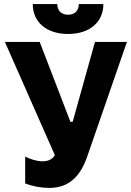

<svg xmlns="http://www.w3.org/2000/svg" viewBox="-20 -905 640 938"><path d="M140 -885C140 -797 207 -739 313 -739C418 -739 485 -797 485 -885H365C365 -854 346 -833 313 -833C279 -833 260 -854 260 -885ZM221 13C317 13 373 -44 406 -140L600 -700H444L335 -310H324L174 -700H4L248 -147C237 -127 215 -117 188 -117C159 -117 126 -128 103 -140V-9C141 6 182 13 221 13Z"/></svg>

Font: Fixel Text Bold
Style: Bold
Weight: 700
Width: 4
Designer: AlfaBravo + MacPaw
Foundry: Kyrylo Tkachov, Marchela Mozhyna, Serhii Makarenko, Maria Weinstein, Zakhar Kryvoshyya
Version: Version 1.211